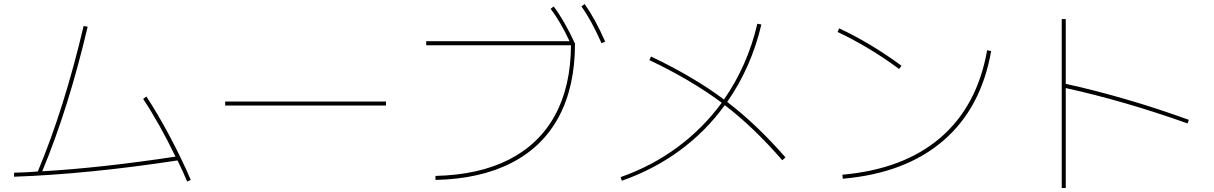

<svg xmlns="http://www.w3.org/2000/svg" viewBox="-20 -875 6040 955"><path d="M168 -22Q299 -334 396 -746L416 -742Q320 -334 190 -23Q484 -40 853 -96Q773 -261 692 -383L708 -395Q763 -312 822.5 -200.5Q882 -89 929 20L911 28Q889 -25 863 -77Q418 -9 50 4V-16Q108 -17 168 -22Z M1100 -370H1900V-350H1100Z M2820 -650H2100V-670H2813Q2767 -768 2719 -831L2734 -843Q2788 -771 2840 -658Q2840 -445 2760 -295Q2680 -145 2524.5 -65Q2369 15 2146 20V0Q2362 -5 2512 -81.5Q2662 -158 2740.5 -301.5Q2819 -445 2820 -650ZM2888 -855Q2941 -780 2990 -668L2972 -660Q2921 -775 2872 -843Z M3570 -364Q3415 -479 3210 -576L3218 -594Q3432 -492 3581 -380Q3699 -550 3747 -757L3767 -753Q3717 -540 3597 -368Q3743 -257 3887 -92L3871 -78Q3728 -243 3585 -352Q3492 -223 3362.5 -127.5Q3233 -32 3073 24L3067 6Q3223 -49 3350 -143Q3477 -237 3570 -364Z M4890 -625 4910 -621Q4860 -337 4671.5 -175Q4483 -13 4172 14L4170 -6Q4475 -33 4658 -190.5Q4841 -348 4890 -625ZM4154 -734Q4312 -660 4464 -548L4452 -532Q4303 -642 4146 -716Z M5281 -437V60H5261V-780H5281V-458Q5423 -427 5581 -381Q5739 -335 5893 -279L5887 -261Q5572 -373 5281 -437Z"/></svg>

Font: Enso Thin
Style: Regular
Weight: 100
Designer: Coji Morishita
Foundry: UNDERFOREST DESIGN
Version: Version 1.000